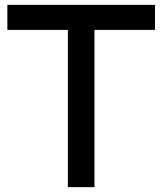

<svg xmlns="http://www.w3.org/2000/svg" viewBox="-20 -770 668 790"><path d="M617.7 -750V-647H368.7V0H259.3V-647H10.3V-750Z"/></svg>

Font: Manrope3 Semibold
Style: Regular
Weight: 600
Width: 4
Designer: Mikhail Sharanda
Foundry: Mikhail Sharanda
Version: Version 3.000;PS 003.000;hotconv 1.0.88;makeotf.lib2.5.64775